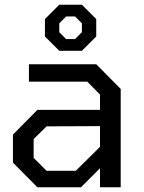

<svg xmlns="http://www.w3.org/2000/svg" viewBox="-20 -796 610 816"><path d="M232 -580 171 -641V-715L232 -776H328L389 -715V-641L328 -580ZM261 -630H299L328 -659V-697L299 -726H261L232 -697V-659ZM139 0 35 -105V-224L139 -329H405V-394L351 -449H103V-523H389L493 -418V0H405V-81L324 0ZM178 -70H302L405 -172V-260L178 -259L123 -205V-125Z"/></svg>

Font: Tomorrow
Style: Regular
Weight: 400
Designer: Tony de Marco, Monica Rizzolli
Foundry: Just in Type
Version: Version 2.002